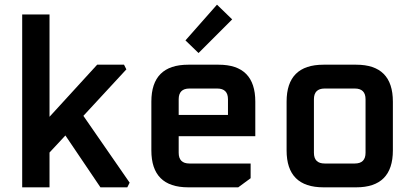

<svg xmlns="http://www.w3.org/2000/svg" viewBox="-20 -802 1769 822"><path d="M75 0V-740H192V-302L396 -525H511L521 -505L337 -306L535 -20L525 0H410L260 -222L192 -149V0Z M628 -158V-367Q628 -525 786 -525H916Q1073 -525 1073 -367V-219H745V-148Q745 -102 791 -102H1053V-39L1000 0H786Q628 0 628 -158ZM745 -310H956V-377Q956 -423 910 -423H791Q745 -423 745 -377ZM774 -629 909 -782 974 -719 830 -575Z M1207 -158V-367Q1207 -525 1365 -525H1505Q1662 -525 1662 -367V-158Q1662 0 1505 0H1365Q1207 0 1207 -158ZM1324 -148Q1324 -102 1370 -102H1499Q1545 -102 1545 -148V-377Q1545 -423 1499 -423H1370Q1324 -423 1324 -377Z"/></svg>

Font: Oxanium SemiBold
Style: Regular
Weight: 600
Designer: Severin Meyer
Version: Version 2.000